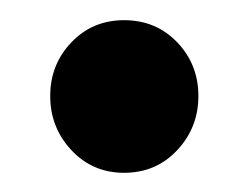

<svg xmlns="http://www.w3.org/2000/svg" viewBox="-20 -166 252 195"><path d="M106 9.5Q74 9.5 52.5 -13.5Q31 -36.5 31 -68.5Q31 -100.5 52.5 -123Q74 -145.5 106 -145.5Q138.5 -145.5 160 -123Q181.5 -100.5 181.5 -68.5Q181.5 -36.5 160 -13.5Q138.5 9.5 106 9.5Z"/></svg>

Font: Fraunces 144pt Soft SemiBold
Style: Regular
Weight: 600
Version: Version 1.000;[b76b70a41]